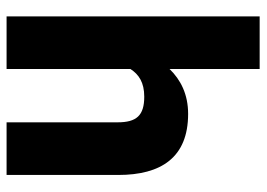

<svg xmlns="http://www.w3.org/2000/svg" viewBox="-130 -660 790 569"><g transform="rotate(90 264.5 -375.0)"><path d="M28 0H184V-367C200 -392 224 -408 266 -408C322 -408 342 -385 342 -329V0H498V-331C498 -457 447 -538 317 -538C259 -538 216 -516 184 -483V-750H28Z"/></g></svg>

Font: Asimov Pro
Style: Blk
Weight: 900
Designer: Google
Version: Version 2.000980; 2014